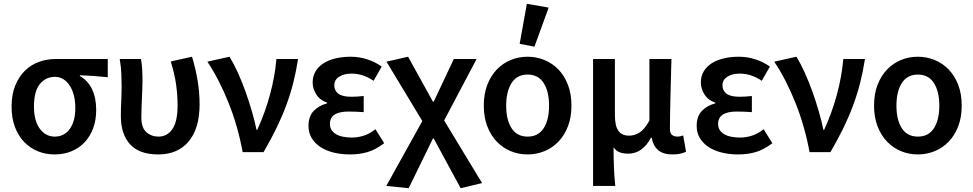

<svg xmlns="http://www.w3.org/2000/svg" viewBox="-20 -802 5130 1012"><path d="M268 12Q221 12 180 -4.5Q139 -21 108 -53Q77 -85 59 -132Q41 -179 41 -240Q41 -304 60.5 -351.5Q80 -399 112 -430Q144 -461 186 -476Q228 -491 273 -491H548V-395Q507 -399 474 -401.5Q441 -404 401 -405V-401Q443 -378 465 -332Q487 -286 487 -223Q487 -168 470.5 -124.5Q454 -81 424.5 -50.5Q395 -20 355 -4Q315 12 268 12ZM269 -82Q318 -82 347.5 -122Q377 -162 377 -234Q377 -267 370 -296.5Q363 -326 349 -348.5Q335 -371 315 -384Q295 -397 270 -397Q221 -397 190 -359Q159 -321 159 -240Q159 -166 189.5 -124Q220 -82 269 -82Z M814 12Q714 12 665.5 -41.5Q617 -95 617 -190Q617 -230 619 -269.5Q621 -309 621 -348Q621 -377 619.5 -414Q618 -451 611 -491H723Q728 -465 729.5 -436Q731 -407 731 -373Q731 -355 730 -332Q729 -309 728 -283.5Q727 -258 726 -232Q725 -206 725 -182Q725 -129 751.5 -105.5Q778 -82 815 -82Q861 -82 888.5 -121.5Q916 -161 916 -247Q916 -299 908.5 -354.5Q901 -410 880 -478L992 -503Q1011 -441 1021.5 -378Q1032 -315 1032 -252Q1032 -125 974.5 -56.5Q917 12 814 12Z M1259 0Q1234 -137 1184.5 -260.5Q1135 -384 1073 -477L1190 -503Q1212 -467 1234 -418.5Q1256 -370 1274.5 -318Q1293 -266 1308 -214Q1323 -162 1332 -118H1336Q1377 -207 1403 -303Q1429 -399 1437 -491H1551Q1541 -426 1526 -366.5Q1511 -307 1489 -247.5Q1467 -188 1437.5 -127.5Q1408 -67 1369 0Z M1825 12Q1778 12 1738 2Q1698 -8 1669 -27Q1640 -46 1623 -74Q1606 -102 1606 -138Q1606 -189 1633.5 -217.5Q1661 -246 1704 -257V-261Q1666 -274 1647 -304.5Q1628 -335 1628 -367Q1628 -402 1644.5 -428Q1661 -454 1688.5 -470.5Q1716 -487 1752 -495Q1788 -503 1828 -503Q1873 -503 1915 -489.5Q1957 -476 1992 -451L1949 -376Q1894 -414 1833 -414Q1793 -414 1767.5 -397.5Q1742 -381 1742 -352Q1742 -324 1763.5 -308Q1785 -292 1832 -292Q1847 -292 1863 -293Q1879 -294 1897 -296V-211Q1855 -214 1817 -214Q1719 -214 1719 -149Q1719 -115 1749 -96Q1779 -77 1836 -77Q1865 -77 1896 -86.5Q1927 -96 1959 -121L2005 -47Q1958 -12 1916 0Q1874 12 1825 12Z M2134 190 2016 178 2206 -164 2017 -477 2131 -503 2262 -266H2266L2372 -491H2492L2321 -167L2521 163L2408 190L2266 -72H2262Z M2761 12Q2714 12 2672.5 -5Q2631 -22 2599 -55Q2567 -88 2548.5 -136Q2530 -184 2530 -245Q2530 -307 2548.5 -355Q2567 -403 2599 -436Q2631 -469 2672.5 -486Q2714 -503 2761 -503Q2807 -503 2849 -486Q2891 -469 2923 -436Q2955 -403 2973.5 -355Q2992 -307 2992 -245Q2992 -184 2973.5 -136Q2955 -88 2923 -55Q2891 -22 2849 -5Q2807 12 2761 12ZM2761 -82Q2817 -82 2845.5 -126Q2874 -170 2874 -245Q2874 -320 2845.5 -364.5Q2817 -409 2761 -409Q2705 -409 2676.5 -364.5Q2648 -320 2648 -245Q2648 -170 2676.5 -126Q2705 -82 2761 -82ZM2719 -571 2757 -782 2872 -762 2797 -556Z M3106 178V-491H3221V-198Q3221 -139 3239 -113Q3257 -87 3296 -87Q3325 -87 3350.5 -103Q3376 -119 3403 -166V-491H3519Q3518 -445 3516.5 -395.5Q3515 -346 3514 -298Q3513 -250 3512 -205Q3511 -160 3511 -123Q3511 -100 3522 -91Q3533 -82 3551 -82Q3557 -82 3565 -83.5Q3573 -85 3581 -88L3596 -2Q3582 4 3565.5 8Q3549 12 3523 12Q3431 12 3415 -76H3411Q3389 -34 3358.5 -13Q3328 8 3292 8Q3268 8 3248 1.5Q3228 -5 3214 -26Q3214 6 3214.5 31.5Q3215 57 3216 80.5Q3217 104 3218.5 127.5Q3220 151 3223 178Z M3871 12Q3824 12 3784 2Q3744 -8 3715 -27Q3686 -46 3669 -74Q3652 -102 3652 -138Q3652 -189 3679.5 -217.5Q3707 -246 3750 -257V-261Q3712 -274 3693 -304.5Q3674 -335 3674 -367Q3674 -402 3690.5 -428Q3707 -454 3734.5 -470.5Q3762 -487 3798 -495Q3834 -503 3874 -503Q3919 -503 3961 -489.5Q4003 -476 4038 -451L3995 -376Q3940 -414 3879 -414Q3839 -414 3813.5 -397.5Q3788 -381 3788 -352Q3788 -324 3809.5 -308Q3831 -292 3878 -292Q3893 -292 3909 -293Q3925 -294 3943 -296V-211Q3901 -214 3863 -214Q3765 -214 3765 -149Q3765 -115 3795 -96Q3825 -77 3882 -77Q3911 -77 3942 -86.5Q3973 -96 4005 -121L4051 -47Q4004 -12 3962 0Q3920 12 3871 12Z M4247 0Q4222 -137 4172.5 -260.5Q4123 -384 4061 -477L4178 -503Q4200 -467 4222 -418.5Q4244 -370 4262.5 -318Q4281 -266 4296 -214Q4311 -162 4320 -118H4324Q4365 -207 4391 -303Q4417 -399 4425 -491H4539Q4529 -426 4514 -366.5Q4499 -307 4477 -247.5Q4455 -188 4425.5 -127.5Q4396 -67 4357 0Z M4818 12Q4771 12 4729.5 -5Q4688 -22 4656 -55Q4624 -88 4605.5 -136Q4587 -184 4587 -245Q4587 -307 4605.5 -355Q4624 -403 4656 -436Q4688 -469 4729.5 -486Q4771 -503 4818 -503Q4864 -503 4906 -486Q4948 -469 4980 -436Q5012 -403 5030.5 -355Q5049 -307 5049 -245Q5049 -184 5030.5 -136Q5012 -88 4980 -55Q4948 -22 4906 -5Q4864 12 4818 12ZM4818 -82Q4874 -82 4902.5 -126Q4931 -170 4931 -245Q4931 -320 4902.5 -364.5Q4874 -409 4818 -409Q4762 -409 4733.5 -364.5Q4705 -320 4705 -245Q4705 -170 4733.5 -126Q4762 -82 4818 -82Z"/></svg>

Font: Processing Sans Pro Semibold
Style: Regular
Weight: 600
Designer: Paul D. Hunt
Foundry: Adobe Systems Incorporated
Version: Version 2.020;PS 2.000;hotconv 1.0.86;makeotf.lib2.5.63406